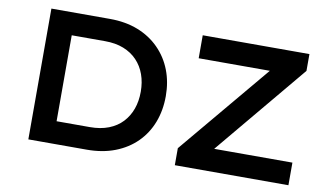

<svg xmlns="http://www.w3.org/2000/svg" viewBox="-72 -856 1737 1012"><g transform="rotate(10 796.5 -350.0)"><path d="M128 0V-700H441Q525 -700 591.5 -674Q658 -648 705.5 -600Q753 -552 777.5 -488.5Q802 -425 802 -350Q802 -274 777.5 -210Q753 -146 706 -99Q659 -52 592 -26Q525 0 441 0ZM258 -101 248 -120H436Q493 -120 536.5 -137Q580 -154 609 -185Q638 -216 653 -257.5Q668 -299 668 -350Q668 -400 653 -442Q638 -484 608.5 -515Q579 -546 536 -563Q493 -580 436 -580H245L258 -597ZM912 0V-91L1349 -613L1390 -577H938V-700H1509V-610L1073 -87L1032 -121H1520V0Z"/></g></svg>

Font: Lexend Exa Medium
Style: Regular
Weight: 500
Designer: Bonnie Shaver-Troup, Thomas Jockin
Foundry: Lexend
Version: Version 1.007